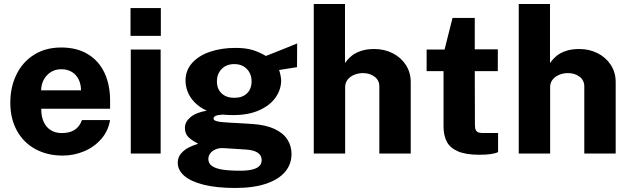

<svg xmlns="http://www.w3.org/2000/svg" viewBox="-20 -763 3142 954"><path d="M287.8 -101.8Q324.9 -101.8 349.8 -117.1Q374.8 -132.4 387.5 -166.5H527Q517.9 -112.1 482.9 -72.2Q448 -32.2 397.4 -11.1Q346.9 10 291.5 10Q214.9 10 155.7 -22.3Q96.5 -54.6 63.9 -114.1Q31.2 -173.6 31.2 -252.5Q31.2 -330 61.6 -392.4Q92 -454.9 149.1 -490.9Q206.1 -527 284 -527Q362 -527 416.7 -493.8Q471.4 -460.5 499.2 -401.1Q527 -341.8 527 -263.5V-222.8H185Q184.6 -185 196.9 -157.8Q209.2 -130.5 232.4 -116.1Q255.6 -101.8 287.8 -101.8ZM382.5 -314Q382.5 -343.8 371.2 -367.4Q360 -391.1 337.8 -405.1Q315.5 -419 283.8 -419Q254.1 -419 231.5 -404.2Q208.9 -389.5 196.6 -365.3Q184.4 -341.1 184.5 -314Z M778.2 0H629.8V-517H778.2ZM779.2 -584.8H628.5V-722.8H779.2Z M863.2 45.5Q863.2 17.1 881.2 -2.2Q899.2 -21.5 919.6 -31.1Q940 -40.6 959.2 -46.8L964.2 -49.2Q963.1 -49.9 961.6 -50.7Q960.1 -51.5 958.6 -52.5Q934.2 -64.5 916.5 -81.4Q898.8 -98.2 898.8 -128Q898.8 -157.6 926.6 -180.9Q954.4 -204.2 1007.2 -213Q972 -229.4 948.4 -253.2Q924.9 -277 913.3 -305.2Q901.8 -333.4 901.8 -363Q901.8 -413.2 934.4 -449.9Q967.1 -486.6 1023.7 -505.8Q1080.2 -525 1150.2 -525Q1199.9 -525 1233.7 -514.9Q1267.5 -504.9 1301 -485Q1304.4 -486.4 1308.6 -487.9Q1312.8 -489.5 1317.2 -491.2Q1349.1 -503.8 1389.1 -519.8Q1429 -535.8 1456.5 -547.2L1455.8 -429.2L1366.8 -415.2Q1370.8 -403.8 1373.9 -388.1Q1377 -372.5 1377 -363.8Q1377 -318.4 1349.6 -279Q1322.1 -239.6 1268.5 -215.4Q1214.9 -191.2 1139.5 -191.2Q1127.5 -191.2 1110.9 -191.8Q1094.4 -192.4 1085 -193.5Q1061.2 -192 1051.1 -187.1Q1041 -182.1 1041 -174.8Q1041 -167.8 1048.7 -163.9Q1056.4 -160.1 1070.5 -157.9Q1084.6 -155.8 1111.6 -154.2L1130 -153L1155.1 -151.8Q1172 -150.8 1192.8 -149.6Q1213.5 -148.5 1236.5 -146.8Q1301 -142.2 1344.1 -122.2Q1387.1 -102.2 1407.8 -70.2Q1428.5 -38.1 1428.5 2.5Q1428.5 52.8 1396.5 90.8Q1364.5 128.8 1301.8 149.9Q1239 171 1149 171Q1056.5 171 992.2 154.9Q927.9 138.8 895.6 110.6Q863.2 82.4 863.2 45.5ZM1280.2 32.5Q1280.2 9.5 1261.1 -3.8Q1242 -17 1204.8 -19.8L1091.2 -27Q1068.4 -28.4 1050.9 -20.8Q1033.4 -13.1 1024.3 -0.4Q1015.2 12.4 1015.2 27.2Q1015.2 48.2 1032.4 61.1Q1049.6 73.9 1084 79.6Q1118.4 85.2 1173.8 85.2Q1210.9 85.2 1234.6 79.1Q1258.2 73 1269.2 61.4Q1280.2 49.9 1280.2 32.5ZM1230 -358.2Q1230 -396.4 1206.4 -420.4Q1182.8 -444.5 1144.2 -444.5Q1104.9 -444.5 1081.3 -420.1Q1057.8 -395.8 1057.8 -358.2Q1057.8 -321.4 1081 -299.2Q1104.2 -277 1144.2 -277Q1184.5 -277 1207.2 -299.1Q1230 -321.1 1230 -358.2Z M1539 -743H1694.2V-449.8Q1709.2 -470.6 1727.2 -485.5Q1745.2 -500.4 1773.4 -509.9Q1801.6 -519.5 1840 -519.5Q1889.1 -519.5 1930.5 -498.8Q1971.9 -478.1 1996.3 -440.7Q2020.8 -403.2 2020.8 -355.2V0H1864.8V-334.2Q1864.8 -363.9 1841.2 -381.8Q1817.6 -399.8 1783.5 -399.8Q1760.8 -399.8 1740.4 -391.5Q1720 -383.2 1707.5 -367.6Q1695 -351.9 1695 -330.8V0H1539Z M2339 -409.5 2339.8 -142.2Q2339.8 -124.9 2344.4 -116.2Q2349 -107.6 2357.9 -104.8Q2366.9 -102 2383 -102H2454.8V-7.2Q2426.8 6 2361.8 6Q2293.5 6 2254.4 -11.5Q2215.2 -29 2199.5 -60Q2183.8 -91 2183.8 -135.5V-409.5H2099.8V-517H2189L2228.5 -674H2339V-517.8H2453.5V-409.5Z M2557.5 -743H2712.8V-449.8Q2727.8 -470.6 2745.8 -485.5Q2763.8 -500.4 2791.9 -509.9Q2820.1 -519.5 2858.5 -519.5Q2907.6 -519.5 2949 -498.8Q2990.4 -478.1 3014.8 -440.7Q3039.2 -403.2 3039.2 -355.2V0H2883.2V-334.2Q2883.2 -363.9 2859.7 -381.8Q2836.1 -399.8 2802 -399.8Q2779.2 -399.8 2758.9 -391.5Q2738.5 -383.2 2726 -367.6Q2713.5 -351.9 2713.5 -330.8V0H2557.5Z"/></svg>

Font: Public Sans VF
Style: Regular
Weight: 400
Designer: Pablo Impallari, Rodrigo Fuenzalida (Modified by Dan O. Williams and USWDS)
Version: Version 1.003